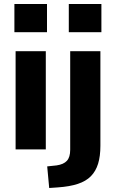

<svg xmlns="http://www.w3.org/2000/svg" viewBox="-20 -747 581 960"><path d="M52 -586V-727H215V-586ZM58 0V-491H209V0ZM324 -586V-727H487V-586ZM226 193 216 85 263 80Q298 75 314.5 57Q331 39 331 2V-491H482V-18Q482 34 470.5 71.5Q459 109 434.5 134Q410 159 369 172.5Q328 186 269 190Z"/></svg>

Font: Nunito Sans 12pt ExtraLight 12pt ExtraBold
Style: Regular
Weight: 800
Version: Version 3.101;gftools[0.9.27]